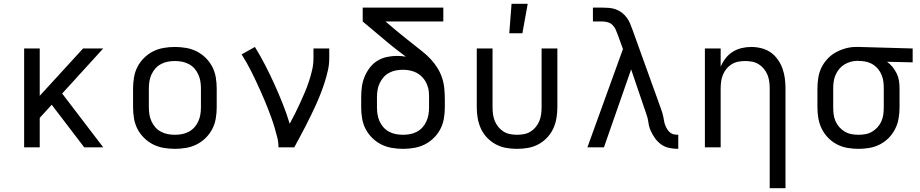

<svg xmlns="http://www.w3.org/2000/svg" viewBox="-20 -775 4840 1010"><path d="M423 0 252 -224 189 -155V0H107V-520H189V-271L417 -520H523L307 -283L523 0Z M900 8Q871 8 841.5 3Q812 -2 786 -15Q760 -28 738.5 -49Q717 -70 703.5 -96Q690 -122 685 -151.5Q680 -181 680 -210V-310Q680 -339 685 -368.5Q690 -398 703.5 -424Q717 -450 738.5 -471Q760 -492 786 -505Q812 -518 841.5 -523Q871 -528 900 -528Q929 -528 958.5 -523Q988 -518 1014 -505Q1040 -492 1061.5 -471Q1083 -450 1096.5 -424Q1110 -398 1115 -368.5Q1120 -339 1120 -310V-210Q1120 -181 1115 -151.5Q1110 -122 1096.5 -96Q1083 -70 1061.5 -49Q1040 -28 1014 -15Q988 -2 958.5 3Q929 8 900 8ZM900 -66Q919 -66 937.5 -69.5Q956 -73 973 -82Q990 -91 1002.5 -105Q1015 -119 1023 -136.5Q1031 -154 1034 -172.5Q1037 -191 1037 -210V-310Q1037 -329 1034 -347.5Q1031 -366 1023 -383.5Q1015 -401 1002.5 -415Q990 -429 973 -438Q956 -447 937.5 -450.5Q919 -454 900 -454Q881 -454 862.5 -450.5Q844 -447 827 -438Q810 -429 797.5 -415Q785 -401 777 -383.5Q769 -366 766 -347.5Q763 -329 763 -310V-210Q763 -191 766 -172.5Q769 -154 777 -136.5Q785 -119 797.5 -105Q810 -91 827 -82Q844 -73 862.5 -69.5Q881 -66 900 -66Z M1445 0Q1445 -27 1438.5 -52.5Q1432 -78 1424.5 -103.5Q1417 -129 1408 -154Q1399 -179 1389.5 -203.5Q1380 -228 1369.5 -252.5Q1359 -277 1348 -301.5Q1337 -326 1326 -349.5Q1315 -373 1303 -397Q1291 -421 1278 -444Q1265 -467 1251 -489L1321 -528Q1350 -481 1375.5 -431.5Q1401 -382 1424 -331Q1447 -280 1467.5 -228.5Q1488 -177 1504 -124Q1519 -151 1532.5 -178.5Q1546 -206 1559 -234Q1572 -262 1584 -290.5Q1596 -319 1605.5 -348Q1615 -377 1622 -407Q1629 -437 1629 -468V-520H1712V-468Q1712 -436 1705 -405Q1698 -374 1688.5 -344Q1679 -314 1667.5 -284.5Q1656 -255 1643 -226Q1630 -197 1616 -168.5Q1602 -140 1587.5 -111.5Q1573 -83 1558 -55.5Q1543 -28 1528 0Z M2100 8Q2071 8 2041.5 3Q2012 -2 1986 -15Q1960 -28 1938.5 -49Q1917 -70 1903.5 -96Q1890 -122 1885 -151.5Q1880 -181 1880 -210V-263Q1880 -291 1883.5 -318Q1887 -345 1897.5 -370.5Q1908 -396 1924.5 -418Q1941 -440 1964 -454.5Q1987 -469 2014 -475Q2041 -481 2068 -481Q2080 -481 2092 -480Q2104 -479 2115 -477Q2089 -496 2064 -515.5Q2039 -535 2014 -556L1888 -662V-735H2312V-662H2008L2067 -612Q2090 -593 2112.5 -575Q2135 -557 2158 -539Q2181 -521 2204 -502.5Q2227 -484 2246.5 -463Q2266 -442 2281.5 -417Q2297 -392 2306 -364Q2315 -336 2317.5 -307Q2320 -278 2320 -249V-210Q2320 -181 2315 -151.5Q2310 -122 2296.5 -96Q2283 -70 2261.5 -49Q2240 -28 2214 -15Q2188 -2 2158.5 3Q2129 8 2100 8ZM2100 -66Q2119 -66 2137.5 -69.5Q2156 -73 2173 -82Q2190 -91 2202.5 -105Q2215 -119 2223 -136.5Q2231 -154 2234 -172.5Q2237 -191 2237 -210V-249Q2237 -259 2237 -270Q2237 -281 2236 -292Q2233 -317 2222 -339.5Q2211 -362 2192 -378Q2173 -394 2149 -401Q2125 -408 2100 -408Q2081 -408 2062.5 -404.5Q2044 -401 2027 -392Q2010 -383 1997.5 -368.5Q1985 -354 1977 -337Q1969 -320 1966 -301Q1963 -282 1963 -263V-210Q1963 -191 1966 -172.5Q1969 -154 1977 -136.5Q1985 -119 1997.5 -105Q2010 -91 2027 -82Q2044 -73 2062.5 -69.5Q2081 -66 2100 -66Z M2700 8Q2671 8 2642.5 3Q2614 -2 2588.5 -15.5Q2563 -29 2542.5 -50.5Q2522 -72 2510 -98Q2498 -124 2493 -152.5Q2488 -181 2488 -210V-520H2571V-210Q2571 -192 2573.5 -173.5Q2576 -155 2583 -138Q2590 -121 2602 -106.5Q2614 -92 2629.5 -82.5Q2645 -73 2663.5 -69.5Q2682 -66 2700 -66Q2718 -66 2736.5 -69.5Q2755 -73 2770.5 -82.5Q2786 -92 2798 -106.5Q2810 -121 2817 -138Q2824 -155 2826.5 -173.5Q2829 -192 2829 -210V-520H2912V-210Q2912 -181 2907 -152.5Q2902 -124 2890 -98Q2878 -72 2857.5 -50.5Q2837 -29 2811.5 -15.5Q2786 -2 2757.5 3Q2729 8 2700 8ZM2659 -600 2671 -755H2756L2728 -600Z M3548 8Q3525 8 3502 3.5Q3479 -1 3460 -14Q3441 -27 3427 -46Q3413 -65 3403.5 -86Q3394 -107 3391 -130.5Q3388 -154 3380 -175L3300 -410L3157 0H3070L3257 -517L3229 -594Q3224 -608 3218 -621Q3212 -634 3201.5 -644Q3191 -654 3177 -658Q3163 -662 3148 -662H3099V-735H3148Q3166 -735 3184 -733.5Q3202 -732 3219 -726Q3236 -720 3250.5 -709Q3265 -698 3276 -683.5Q3287 -669 3294 -652.5Q3301 -636 3307 -619L3458 -200Q3462 -189 3465 -178.5Q3468 -168 3470 -157Q3472 -146 3474 -135Q3476 -124 3480.5 -113.5Q3485 -103 3491 -93.5Q3497 -84 3506 -77Q3515 -70 3526 -68Q3537 -66 3548 -66Z M4029 215V-310Q4029 -328 4026.5 -346.5Q4024 -365 4017 -382Q4010 -399 3998 -413.5Q3986 -428 3970.5 -437.5Q3955 -447 3936.5 -450.5Q3918 -454 3900 -454Q3882 -454 3863.5 -450.5Q3845 -447 3829.5 -437.5Q3814 -428 3802 -413.5Q3790 -399 3783 -382Q3776 -365 3773.5 -346.5Q3771 -328 3771 -310V0H3688V-520H3771V-424Q3781 -448 3797 -468.5Q3813 -489 3834.5 -502.5Q3856 -516 3881 -522Q3906 -528 3932 -528Q3958 -528 3984.5 -521.5Q4011 -515 4033 -500Q4055 -485 4071 -462.5Q4087 -440 4096 -415Q4105 -390 4108.5 -363.5Q4112 -337 4112 -310V215Z M4496 8Q4467 8 4438 3Q4409 -2 4383 -15.5Q4357 -29 4336.5 -50Q4316 -71 4303 -97Q4290 -123 4285 -152Q4280 -181 4280 -210V-310Q4280 -338 4284.5 -366Q4289 -394 4301 -419Q4313 -444 4332.5 -465Q4352 -486 4376.5 -499.5Q4401 -513 4428 -520.5Q4455 -528 4483 -528H4500L4781 -520V-447L4646 -450Q4662 -439 4675 -423Q4688 -407 4697 -388.5Q4706 -370 4709 -350Q4712 -330 4712 -310V-210Q4712 -181 4707 -152Q4702 -123 4689 -97Q4676 -71 4655.5 -50Q4635 -29 4609 -15.5Q4583 -2 4554 3Q4525 8 4496 8ZM4496 -66Q4515 -66 4533.5 -69.5Q4552 -73 4568 -82.5Q4584 -92 4596.5 -106Q4609 -120 4616.5 -137Q4624 -154 4626.5 -172.5Q4629 -191 4629 -210V-310Q4629 -327 4627 -344.5Q4625 -362 4618.5 -378.5Q4612 -395 4601.5 -409Q4591 -423 4576.5 -433Q4562 -443 4545 -448Q4528 -453 4511 -454H4500Q4498 -455 4495.5 -455Q4493 -455 4491 -455Q4473 -455 4455 -450Q4437 -445 4421.5 -435.5Q4406 -426 4394.5 -412Q4383 -398 4375.5 -381Q4368 -364 4365.5 -346Q4363 -328 4363 -310V-210Q4363 -191 4365.5 -172.5Q4368 -154 4375.5 -137Q4383 -120 4395.5 -106Q4408 -92 4424 -82.5Q4440 -73 4458.5 -69.5Q4477 -66 4496 -66Z"/></svg>

Font: R Plex Mono
Style: Regular
Weight: 400
Monospace: yes
Designer: Belleve Invis
Foundry: Belleve Invis
Version: Version 31.8.0